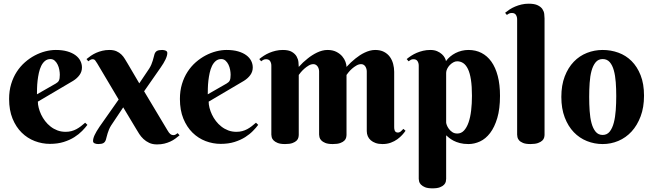

<svg xmlns="http://www.w3.org/2000/svg" viewBox="-20 -780 3572 1050"><path d="M187 -224.1Q187 -208.5 191.7 -190.2Q196.3 -171.9 205.1 -153.3Q213.9 -134.8 226.8 -117.9Q239.7 -101.1 256.6 -87.9Q273.4 -74.7 293.9 -66.9Q314.5 -59.1 338.9 -59.1Q356 -59.1 370.6 -63Q385.3 -66.9 397.9 -73.7Q410.6 -80.6 422.4 -89.6Q434.1 -98.6 445.8 -108.9L458 -97.2Q446.8 -82 429.2 -64Q411.6 -45.9 386.7 -30Q361.8 -14.2 328.6 -3.7Q295.4 6.8 252.9 6.8Q210.4 6.8 170.2 -8.5Q129.9 -23.9 98.6 -54.7Q67.4 -85.4 48.6 -131.3Q29.8 -177.2 29.8 -238.8Q29.8 -283.2 41 -320.3Q52.2 -357.4 71.5 -387.2Q90.8 -417 116.5 -439.5Q142.1 -461.9 170.4 -476.8Q198.7 -491.7 228.3 -499.3Q257.8 -506.8 285.2 -506.8Q321.3 -506.8 348.1 -499Q375 -491.2 392.8 -478Q410.6 -464.8 419.4 -447.5Q428.2 -430.2 428.2 -411.1Q428.2 -388.2 415 -369.9Q401.9 -351.6 379.9 -337.9ZM285.2 -323.2Q291.5 -327.1 295.7 -330.8Q299.8 -334.5 302.2 -339.6Q304.7 -344.7 305.9 -352.3Q307.1 -359.9 307.1 -371.1Q307.1 -383.3 304.4 -398.2Q301.8 -413.1 295.4 -426.3Q289.1 -439.5 279.3 -448.2Q269.5 -457 255.9 -457Q238.3 -457 225.8 -446.5Q213.4 -436 205.3 -419.4Q197.3 -402.8 192.6 -381.6Q188 -360.4 185.5 -338.9Q183.1 -317.4 182.6 -297.6Q182.1 -277.8 182.1 -264.2Z M741.7 -324.2 795.9 -404.8Q802.7 -415.5 807.4 -426.5Q812 -437.5 815.2 -448Q818.4 -458.5 820.6 -467.5Q822.8 -476.6 824.7 -482.9Q828.6 -495.6 837.9 -501.2Q847.2 -506.8 866.7 -506.8Q877.9 -506.8 886.5 -502.9Q895 -499 895 -490.2Q895 -476.1 885.3 -455.3Q875.5 -434.6 858.9 -411.1L768.1 -280.8L895 -68.8Q899.9 -60.1 904.1 -54.7Q908.2 -49.3 912.1 -46.4Q916 -43.5 919.9 -42.2Q923.8 -41 928.7 -41Q934.1 -41 939.5 -43.7Q944.8 -46.4 951.7 -51.8L961.9 -40Q950.7 -30.8 938.5 -21.7Q926.3 -12.7 911.4 -5.9Q896.5 1 878.7 5.4Q860.8 9.8 838.9 9.8Q814 9.8 795.9 1.2Q777.8 -7.3 764.4 -20Q751 -32.7 741.5 -47.4Q731.9 -62 725.1 -74.2L653.8 -192.9L587.9 -94.2Q581.1 -83.5 576.4 -72.5Q571.8 -61.5 568.6 -51Q565.4 -40.5 563.2 -31.5Q561 -22.5 559.1 -16.1Q555.2 -3.4 545.9 2.2Q536.6 7.8 517.1 7.8Q505.9 7.8 497.3 3.9Q488.8 0 488.8 -8.8Q488.8 -22.9 497.6 -41.7Q506.3 -60.5 524.9 -87.9L628.9 -235.8L511.7 -433.1Q505.9 -442.9 500.7 -449.5Q495.6 -456.1 485.8 -456.1Q476.6 -456.1 462.9 -444.8L453.1 -457Q464.4 -466.3 477.5 -475.3Q490.7 -484.4 506.1 -491.2Q521.5 -498 539.6 -502.4Q557.6 -506.8 578.1 -506.8Q601.1 -506.8 616.9 -499.8Q632.8 -492.7 643.8 -481.9Q654.8 -471.2 662.6 -458Q670.4 -444.8 677.7 -433.1Z M1121.1 -224.1Q1121.1 -208.5 1125.7 -190.2Q1130.4 -171.9 1139.2 -153.3Q1147.9 -134.8 1160.9 -117.9Q1173.8 -101.1 1190.7 -87.9Q1207.5 -74.7 1228 -66.9Q1248.5 -59.1 1272.9 -59.1Q1290 -59.1 1304.7 -63Q1319.3 -66.9 1332 -73.7Q1344.7 -80.6 1356.4 -89.6Q1368.2 -98.6 1379.9 -108.9L1392.1 -97.2Q1380.9 -82 1363.3 -64Q1345.7 -45.9 1320.8 -30Q1295.9 -14.2 1262.7 -3.7Q1229.5 6.8 1187 6.8Q1144.5 6.8 1104.2 -8.5Q1064 -23.9 1032.7 -54.7Q1001.5 -85.4 982.7 -131.3Q963.9 -177.2 963.9 -238.8Q963.9 -283.2 975.1 -320.3Q986.3 -357.4 1005.6 -387.2Q1024.9 -417 1050.5 -439.5Q1076.2 -461.9 1104.5 -476.8Q1132.8 -491.7 1162.4 -499.3Q1191.9 -506.8 1219.2 -506.8Q1255.4 -506.8 1282.2 -499Q1309.1 -491.2 1326.9 -478Q1344.7 -464.8 1353.5 -447.5Q1362.3 -430.2 1362.3 -411.1Q1362.3 -388.2 1349.1 -369.9Q1335.9 -351.6 1314 -337.9ZM1219.2 -323.2Q1225.6 -327.1 1229.7 -330.8Q1233.9 -334.5 1236.3 -339.6Q1238.8 -344.7 1240 -352.3Q1241.2 -359.9 1241.2 -371.1Q1241.2 -383.3 1238.5 -398.2Q1235.8 -413.1 1229.5 -426.3Q1223.1 -439.5 1213.4 -448.2Q1203.6 -457 1189.9 -457Q1172.4 -457 1159.9 -446.5Q1147.5 -436 1139.4 -419.4Q1131.3 -402.8 1126.7 -381.6Q1122.1 -360.4 1119.6 -338.9Q1117.2 -317.4 1116.7 -297.6Q1116.2 -277.8 1116.2 -264.2Z M1875 -43Q1875 -36.6 1873 -27.8Q1871.1 -19 1863.5 -11.2Q1856 -3.4 1840.8 2.2Q1825.7 7.8 1799.8 7.8Q1773.9 7.8 1759 1.7Q1744.1 -4.4 1736.6 -12.7Q1729 -21 1727.1 -29.8Q1725.1 -38.6 1725.1 -43.9V-389.2Q1725.1 -396 1723.1 -403.1Q1721.2 -410.2 1717.3 -416Q1713.4 -421.9 1707.5 -425.5Q1701.7 -429.2 1693.8 -429.2Q1680.7 -429.2 1668 -421.6Q1655.3 -414.1 1644.3 -404.3Q1633.3 -394.5 1625.2 -384.8Q1617.2 -375 1613.8 -370.1V-43Q1613.8 -36.6 1611.8 -27.8Q1609.9 -19 1602.3 -11.2Q1594.7 -3.4 1579.8 2.2Q1564.9 7.8 1539.1 7.8Q1513.2 7.8 1498.3 1.7Q1483.4 -4.4 1475.6 -12.7Q1467.8 -21 1465.8 -29.8Q1463.9 -38.6 1463.9 -43.9V-420.9Q1463.9 -435.1 1457.3 -445.6Q1450.7 -456.1 1435.1 -456.1Q1426.8 -456.1 1420.9 -453.1Q1415 -450.2 1408.2 -444.8L1397.9 -457Q1409.2 -466.3 1423.1 -475.3Q1437 -484.4 1453.1 -491.2Q1469.2 -498 1487.8 -502.4Q1506.3 -506.8 1526.9 -506.8Q1558.6 -506.8 1576.2 -496.3Q1593.8 -485.8 1602.1 -471.2Q1610.4 -456.5 1612.1 -440.7Q1613.8 -424.8 1613.8 -414.1Q1636.7 -439.9 1663.1 -460.4Q1673.8 -469.2 1686.8 -477.5Q1699.7 -485.8 1713.4 -492.4Q1727.1 -499 1741.7 -502.9Q1756.3 -506.8 1771 -506.8Q1799.3 -506.8 1819.3 -496.6Q1839.4 -486.3 1851.6 -471.9Q1863.8 -457.5 1869.4 -441.7Q1875 -425.8 1875 -414.1Q1898.4 -439.9 1924.3 -460.4Q1935.1 -469.2 1947.8 -477.5Q1960.4 -485.8 1974.4 -492.4Q1988.3 -499 2002.7 -502.9Q2017.1 -506.8 2031.7 -506.8Q2060.1 -506.8 2080.1 -496.3Q2100.1 -485.8 2112.3 -468.8Q2124.5 -451.7 2130.1 -430.2Q2135.7 -408.7 2135.7 -387.2V-85Q2135.7 -80.6 2136.2 -75.4Q2136.7 -70.3 2138.7 -65.7Q2140.6 -61 2144.8 -58.1Q2148.9 -55.2 2155.8 -55.2Q2165 -55.2 2172.4 -61.8Q2179.7 -68.4 2186 -75.2L2197.8 -64.9Q2190.9 -54.7 2179.7 -42.2Q2168.5 -29.8 2153.1 -18.6Q2137.7 -7.3 2117.4 0.2Q2097.2 7.8 2071.8 7.8Q2050.3 7.8 2034.4 2.2Q2018.6 -3.4 2007.6 -12.9Q1996.6 -22.5 1991.2 -35.4Q1985.8 -48.3 1985.8 -63V-389.2Q1985.8 -396 1983.9 -403.1Q1981.9 -410.2 1978.3 -416Q1974.6 -421.9 1968.8 -425.5Q1962.9 -429.2 1955.1 -429.2Q1941.9 -429.2 1929 -421.6Q1916 -414.1 1905 -404.3Q1894 -394.5 1886.2 -384.8Q1878.4 -375 1875 -370.1Z M2270 -420.9Q2270 -435.1 2263.4 -445.6Q2256.8 -456.1 2241.2 -456.1Q2232.9 -456.1 2227.1 -453.1Q2221.2 -450.2 2214.4 -444.8L2204.1 -457Q2215.3 -466.3 2229.2 -475.3Q2243.2 -484.4 2259.3 -491.2Q2275.4 -498 2293.9 -502.4Q2312.5 -506.8 2333 -506.8Q2355 -506.8 2370.6 -500Q2386.2 -493.2 2396.7 -483.6Q2407.2 -474.1 2412.6 -463.6Q2418 -453.1 2418.9 -445.8Q2428.7 -459.5 2442.1 -470.7Q2455.6 -481.9 2471.4 -490Q2487.3 -498 2505.1 -502.4Q2522.9 -506.8 2542 -506.8Q2581.1 -506.8 2612.8 -490.7Q2644.5 -474.6 2667.2 -442.9Q2689.9 -411.1 2702.1 -364.3Q2714.4 -317.4 2714.4 -255.9Q2714.4 -184.6 2699.5 -134.5Q2684.6 -84.5 2660.4 -52.7Q2636.2 -21 2605.2 -6.6Q2574.2 7.8 2542 7.8Q2515.1 7.8 2494.9 2.4Q2474.6 -2.9 2460 -10.7Q2445.3 -18.6 2435.5 -26.6Q2425.8 -34.7 2419.9 -40V198.2Q2419.9 204.6 2418 213.4Q2416 222.2 2408.4 230.2Q2400.9 238.3 2386 244.1Q2371.1 250 2345.2 250Q2319.3 250 2304.4 243.9Q2289.6 237.8 2281.7 229.2Q2273.9 220.7 2272 212.2Q2270 203.6 2270 198.2ZM2419.9 -109.9Q2419.9 -106 2423.3 -96.2Q2426.8 -86.4 2434.1 -76.2Q2441.4 -65.9 2452.9 -57.9Q2464.4 -49.8 2481 -49.8Q2502.4 -49.8 2517.6 -66.2Q2532.7 -82.5 2542.5 -110.6Q2552.2 -138.7 2556.6 -176Q2561 -213.4 2561 -255.9Q2561 -308.1 2555.4 -344.2Q2549.8 -380.4 2539.1 -402.6Q2528.3 -424.8 2513.4 -434.8Q2498.5 -444.8 2480 -444.8Q2469.2 -444.8 2458.5 -438.7Q2447.8 -432.6 2439.2 -423.6Q2430.7 -414.6 2425.3 -403.3Q2419.9 -392.1 2419.9 -381.8Z M2958 -43Q2958 -36.6 2955.8 -27.8Q2953.6 -19 2945.6 -11.2Q2937.5 -3.4 2922.1 2.2Q2906.7 7.8 2880.9 7.8Q2855 7.8 2840.3 1.7Q2825.7 -4.4 2818.6 -12.7Q2811.5 -21 2809.8 -29.8Q2808.1 -38.6 2808.1 -43.9V-673.8Q2808.1 -688 2801.5 -698.5Q2794.9 -709 2779.3 -709Q2771 -709 2764.9 -706.3Q2758.8 -703.6 2752 -698.2L2742.2 -710Q2753.4 -719.2 2767.1 -728.3Q2780.8 -737.3 2797.1 -744.1Q2813.5 -751 2832 -755.4Q2850.6 -759.8 2871.1 -759.8Q2902.8 -759.8 2920.4 -751.2Q2938 -742.7 2946.3 -730.2Q2954.6 -717.8 2956.3 -703.9Q2958 -689.9 2958 -679.2Z M3049.8 -250Q3049.8 -314 3068.4 -362.1Q3086.9 -410.2 3117.9 -442.4Q3148.9 -474.6 3189.9 -490.7Q3231 -506.8 3275.9 -506.8Q3320.8 -506.8 3361.8 -491.9Q3402.8 -477.1 3433.8 -446.3Q3464.8 -415.5 3483.4 -368.4Q3502 -321.3 3502 -256.8Q3502 -192.9 3483.4 -143.6Q3464.8 -94.2 3433.8 -60.5Q3402.8 -26.9 3361.8 -9.5Q3320.8 7.8 3275.9 7.8Q3231 7.8 3189.9 -8.5Q3148.9 -24.9 3117.9 -57.1Q3086.9 -89.4 3068.4 -137.7Q3049.8 -186 3049.8 -250ZM3350.1 -254.9Q3350.1 -293.9 3347.4 -330.3Q3344.7 -366.7 3336.9 -395Q3329.1 -423.3 3314.5 -440.2Q3299.8 -457 3275.9 -457Q3252 -457 3237.3 -439.2Q3222.7 -421.4 3214.8 -392.3Q3207 -363.3 3204.6 -326.2Q3202.1 -289.1 3202.1 -250Q3202.1 -210.9 3204.6 -173.6Q3207 -136.2 3214.8 -106.9Q3222.7 -77.6 3237.3 -59.8Q3252 -42 3275.9 -42Q3299.8 -42 3314.5 -60.5Q3329.1 -79.1 3336.9 -109.4Q3344.7 -139.6 3347.4 -177.7Q3350.1 -215.8 3350.1 -254.9Z"/></svg>

Font: Berkshire Swash
Style: Regular
Weight: 400
Designer: Astigmatic (AOETI)
Foundry: Astigmatic (AOETI)
Version: Version 1.001